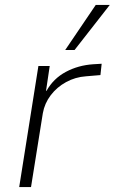

<svg xmlns="http://www.w3.org/2000/svg" viewBox="-20 -760 466 780"><path d="M58 0 136 -492H182L167 -391H169Q197 -441 247.5 -468Q298 -495 359 -499L393 -501L388 -455L329 -450Q286 -447 248.5 -426.5Q211 -406 186 -373Q161 -340 154 -300L106 0ZM245 -557 369 -740H426L283 -557Z"/></svg>

Font: Nunito Sans 7pt SemiCondensed ExtraLight
Style: Italic
Weight: 250
Width: 4
Italic angle: -9°
Designer: Vernon Adams
Foundry: Vernon Adams
Version: Version 3.101;gftools[0.9.27]